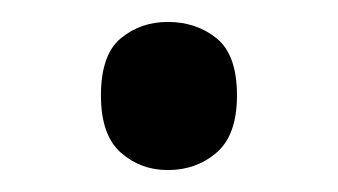

<svg xmlns="http://www.w3.org/2000/svg" viewBox="-20 -533 308 175"><path d="M72 -446Q72 -483 90 -498Q108 -513 133 -513Q159 -513 177.5 -498Q196 -483 196 -446Q196 -410 177.5 -394Q159 -378 133 -378Q108 -378 90 -394Q72 -410 72 -446Z"/></svg>

Font: Noto Sans Kannada UI
Style: Regular
Weight: 400
Designer: Jelle Bosma - Monotype Design Team
Foundry: Monotype Imaging Inc.
Version: Version 2.005; ttfautohint (v1.8.4.7-5d5b)